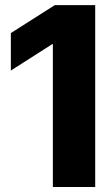

<svg xmlns="http://www.w3.org/2000/svg" viewBox="-20 -748 450 768"><path d="M360.8 -727.5V0H191.4V-571.8H189.5L23.4 -465.8V-615.7L199.2 -727.5Z"/></svg>

Font: Inter 28pt ExtraBold
Style: Regular
Weight: 800
Designer: Rasmus Andersson
Foundry: rsms
Version: Version 4.001;git-66647c0bb